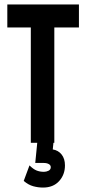

<svg xmlns="http://www.w3.org/2000/svg" viewBox="-20 -644 390 866"><path d="M119 0V-520H13V-624H336V-520H225V0ZM174 202Q152 202 130 196Q108 190 87 172L113 102Q130 119 145 125Q160 131 178 131Q189 131 199 126Q209 121 209 110Q209 101 200 96Q191 91 177 91H139L148 0H221L218 30Q243 34 258 53Q273 72 273 102Q273 144 246.5 173Q220 202 174 202Z"/></svg>

Font: Inconsolata ExtraCondensed Black
Style: Regular
Weight: 900
Width: 2
Monospace: yes
Designer: Raph Levien, Cyreal, Brenton Simpson
Foundry: Raph Levien, Cyreal, Google
Version: Version 3.001; ttfautohint (v1.8.2.53-6de2)